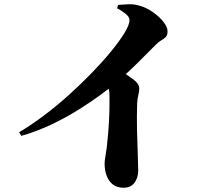

<svg xmlns="http://www.w3.org/2000/svg" viewBox="-20 -828 1040 903"><path d="M70 -206Q127 -240 187 -285Q247 -330 304 -381.5Q361 -433 411.5 -485Q462 -537 501 -584.5Q540 -632 563 -669Q589 -710 589 -734Q589 -749 569 -764.5Q549 -780 531 -789L535 -805Q558 -807 584.5 -808Q611 -809 637 -801Q669 -792 699 -771Q729 -750 748.5 -725.5Q768 -701 768 -680Q768 -663 760 -654.5Q752 -646 739.5 -639Q727 -632 713 -618Q679 -584 628 -533Q577 -482 516 -431Q494 -412 451 -380.5Q408 -349 350 -312.5Q292 -276 223 -243Q154 -210 80 -189ZM561 55Q530 55 510.5 39.5Q491 24 481.5 -2Q472 -28 472 -57Q472 -72 475.5 -91Q479 -110 482 -134Q486 -168 488.5 -198.5Q491 -229 492.5 -255.5Q494 -282 494.5 -304.5Q495 -327 495 -345.5Q495 -364 495 -377Q495 -404 487.5 -423Q480 -442 468 -462L527 -511Q570 -481 602.5 -458Q635 -435 635 -412Q635 -397 630.5 -380.5Q626 -364 625 -341Q623 -277 624.5 -213Q626 -149 628 -99.5Q630 -50 630 -26Q630 8 612.5 31.5Q595 55 561 55Z"/></svg>

Font: Noto Serif JP Black
Style: Regular
Weight: 900
Designer: Ryoko NISHIZUKA 西塚涼子 (kana & ideographs); Frank Grießhammer (Latin, Greek & Cyrillic); Wenlong ZHANG 张文龙 (bopomofo); San
Foundry: Adobe
Version: Version 2.003-H1;hotconv 1.1.1;makeotfexe 2.6.0